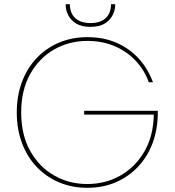

<svg xmlns="http://www.w3.org/2000/svg" viewBox="-20 -887 832 915"><path d="M709 -495H689Q669 -552 627.5 -596.5Q586 -641 527.5 -666.5Q469 -692 396 -692Q309 -692 237.5 -651Q166 -610 123.5 -533.5Q81 -457 81 -351Q81 -245 123.5 -168.5Q166 -92 237.5 -51Q309 -10 396 -10Q482 -10 553 -50Q624 -90 667.5 -164Q711 -238 713 -341H381V-359H732V-351Q732 -272 707.5 -206Q683 -140 637.5 -92Q592 -44 531 -18Q470 8 396 8Q323 8 261.5 -18Q200 -44 154.5 -92Q109 -140 84.5 -206Q60 -272 60 -351Q60 -430 84.5 -496Q109 -562 154.5 -610Q200 -658 261.5 -684Q323 -710 396 -710Q474 -710 535.5 -683Q597 -656 641 -608Q685 -560 709 -495ZM529 -863Q529 -839 517 -815Q505 -791 479.5 -775Q454 -759 411 -759Q368 -759 342.5 -775Q317 -791 305 -815Q293 -839 293 -863V-867H313Q313 -824 339 -800.5Q365 -777 411 -777Q458 -777 483.5 -800.5Q509 -824 509 -867H529Z"/></svg>

Font: Poppins Devanagari Thin
Style: Regular
Weight: 100
Designer: Ninad Kale (Devanagari), Jonny Pinhorn (Latin)
Foundry: Indian Type Foundry
Version: 4.005